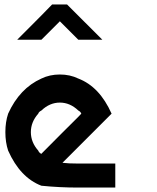

<svg xmlns="http://www.w3.org/2000/svg" viewBox="-20 -846 707 866"><path d="M333.3 0Q248.3 0 166.7 -8.3Q70.8 -45 16.7 -166.7Q4.2 -204.2 4.2 -250Q4.2 -295.8 16.7 -333.3Q68.3 -447.5 166.7 -491.7Q204.2 -510 250 -510Q295.8 -510 333.3 -491.7Q429.2 -455 483.3 -333.3L261.7 -111.7Q288.3 -108.3 333.3 -108.3H500V0ZM166.7 -152.5Q198.3 -185 258.3 -244.6Q318.3 -304.2 333.3 -319.2L346.7 -333.3Q343.3 -342.5 333.3 -347.5Q295.8 -383.3 250 -383.3Q204.2 -383.3 166.7 -347.5Q155 -341.7 152.5 -333.3Q119.2 -295.8 119.2 -250Q119.2 -204.2 152.5 -166.7Q155.8 -157.5 166.7 -151.7ZM282.5 -825.8 441.7 -666.7H333.3L250 -750L166.7 -666.7H57.5Q194.2 -803.3 215 -825.8Z"/></svg>

Font: 0xA000-Mono
Style: Mono-Bold
Weight: 700
Version: Version 0.1